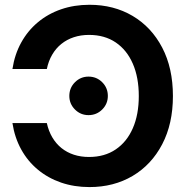

<svg xmlns="http://www.w3.org/2000/svg" viewBox="-20 -759 766 791"><path d="M348.6 11.7Q285.6 11.7 231.7 -6.8Q177.7 -25.4 136 -60.1Q94.2 -94.7 67.4 -143.3Q40.5 -191.9 31.2 -252H172.9Q180.2 -218.8 195.6 -192.9Q210.9 -167 233.4 -148.9Q255.9 -130.9 284.4 -121.6Q313 -112.3 346.7 -112.3Q411.1 -112.3 457 -143.6Q502.9 -174.8 527.3 -231Q551.8 -287.1 551.8 -363.3Q551.8 -439.9 527.3 -496.3Q502.9 -552.7 457 -584Q411.1 -615.2 346.7 -615.2Q313 -615.2 284.2 -605.7Q255.4 -596.2 232.9 -578.1Q210.4 -560.1 195.1 -533.9Q179.7 -507.8 172.9 -474.6H31.2Q40.5 -535.2 67.4 -583.7Q94.2 -632.3 136 -667.2Q177.7 -702.1 231.7 -720.7Q285.6 -739.3 348.6 -739.3Q448.7 -739.3 526.4 -693.4Q604 -647.5 648.2 -563Q692.4 -478.5 692.4 -363.3Q692.4 -249 648.2 -164.6Q604 -80.1 526.4 -34.2Q448.7 11.7 348.6 11.7ZM344.7 -284.7Q312 -284.7 288.8 -307.9Q265.6 -331.1 265.6 -363.8Q265.6 -397 288.8 -420.2Q312 -443.4 344.7 -443.4Q377.9 -443.4 401.1 -420.2Q424.3 -397 424.3 -363.8Q424.3 -331.1 401.1 -307.9Q377.9 -284.7 344.7 -284.7Z"/></svg>

Font: Inter Cardless Display
Style: Bold
Weight: 700
Designer: Rasmus Andersson
Foundry: rsms
Version: Version 4.001;git-9221beed3